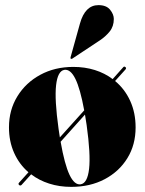

<svg xmlns="http://www.w3.org/2000/svg" viewBox="-20 -719 564 749"><path d="M54.5 3Q50 -2 54.5 -6.5L91 -47Q55 -78 35 -122.8Q15 -167.5 15 -222Q15 -290 47.8 -343.2Q80.5 -396.5 137.2 -427.2Q194 -458 266 -458Q311 -458 350 -445.8Q389 -433.5 419.5 -410.5L460.5 -456.5Q464.5 -461.5 469.5 -457Q474 -453.5 469.5 -448L429 -403Q467 -371.5 488 -325.2Q509 -279 509 -222Q509 -154 476.8 -101.8Q444.5 -49.5 388 -19.8Q331.5 10 258 10Q211.5 10 171.8 -2.8Q132 -15.5 101.5 -39L64 2.5Q60 6.5 54.5 3ZM208.5 -216Q211 -199 213.5 -183L308.5 -288.5Q293 -373 274 -411.5Q255 -450 231 -446.5Q205 -442 198.8 -386.5Q192.5 -331 208.5 -216ZM294.5 0Q321 -4 327.5 -60Q334 -116 318 -231Q315 -252.5 311.5 -272L216.5 -166Q232 -77.5 251.2 -37Q270.5 3.5 294.5 0ZM292 -627.5Q312 -699 364 -699Q395 -699 409.5 -681Q424 -663 424 -645Q424 -616 407.8 -596Q391.5 -576 369.5 -561.5L261.5 -490Q258 -488 255.5 -490.5Q254.5 -491.5 255.5 -496.5Z"/></svg>

Font: Fraunces 144pt S000 Black
Style: Regular
Weight: 900
Version: Version 1.000; ttfautohint (v1.8.3)